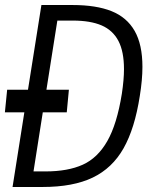

<svg xmlns="http://www.w3.org/2000/svg" viewBox="-24 -745 644 765"><path d="M73 -297.5H-4.5L4.5 -387.5H87.5L141 -725H265Q359.5 -725 420.5 -700.5Q481.5 -676 512.5 -621.8Q543.5 -567.5 543.5 -478.5Q543.5 -427 533 -362.5Q513 -233 468.2 -154Q423.5 -75 345.5 -37.5Q267.5 0 146 0H26ZM461.5 -371.5Q470 -428 470 -469.5Q470 -539.5 447.8 -582Q425.5 -624.5 380.8 -643.8Q336 -663 266 -663H204.5L161 -387.5H250.5L242 -297.5H146.5L109.5 -62H157Q246.5 -62 305.8 -88.8Q365 -115.5 403.5 -182.8Q442 -250 461.5 -371.5Z"/></svg>

Font: JuliaMono Light
Style: Italic
Weight: 300
Italic angle: -9°
Monospace: yes
Designer: cormullion
Foundry: corm
Version: Version 0.054; ttfautohint (v1.8.4)